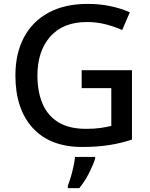

<svg xmlns="http://www.w3.org/2000/svg" viewBox="-20 -744 770 985"><path d="M399 -384H657V-28Q600 -9 538.5 0.5Q477 10 402 10Q237 10 148 -87.5Q59 -185 59 -357Q59 -469 102.5 -551.5Q146 -634 229 -679Q312 -724 430 -724Q491 -724 546 -712.5Q601 -701 646 -681L607 -590Q569 -607 523 -619Q477 -631 426 -631Q304 -631 238 -556.5Q172 -482 172 -356Q172 -274 198 -212.5Q224 -151 279 -117Q334 -83 422 -83Q464 -83 495 -87.5Q526 -92 551 -98V-292H399ZM468 70Q459 100 437 143.5Q415 187 387 221H328V209Q335 191 343 164.5Q351 138 357 110Q363 82 365 61H468Z"/></svg>

Font: Noto Sans Meetei Mayek Medium
Style: Regular
Weight: 500
Designer: Monotype Design Team and Neelakash Kshetrimayum
Foundry: Monotype Imaging Inc.
Version: Version 2.002; ttfautohint (v1.8.4.7-5d5b)